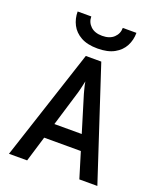

<svg xmlns="http://www.w3.org/2000/svg" viewBox="-166 -1034 949 1137"><g transform="rotate(20 308.0 -465.5)"><path d="M29.5 0 259 -700H356.5L586.5 0H473L325.5 -483.5Q323.5 -490.5 320 -503.8Q316.5 -517 313 -531.5Q309.5 -546 308 -557.5Q305.5 -546 302.2 -531.5Q299 -517 295.8 -503.8Q292.5 -490.5 290.5 -483.5L144 0ZM167 -161 196.5 -257.5H419.5L449 -161ZM308.5 -765Q244 -765 203.2 -787.8Q162.5 -810.5 143 -848.2Q123.5 -886 123.5 -931H209.5Q209.5 -894.5 235.5 -869.8Q261.5 -845 308.5 -845Q355.5 -845 381.8 -869.8Q408 -894.5 408 -931H494Q494 -886 474.2 -848.2Q454.5 -810.5 413.5 -787.8Q372.5 -765 308.5 -765Z"/></g></svg>

Font: Overpass Mono Light SemiBold
Style: Regular
Weight: 600
Monospace: yes
Version: Version 4.000